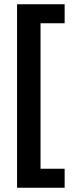

<svg xmlns="http://www.w3.org/2000/svg" viewBox="-20 -751 362 900"><path d="M60 129H283V40H170V-642H283V-731H60Z"/></svg>

Font: LaHaus Display SemiBold
Style: Regular
Weight: 600
Designer: We are Make, BastardaType, Dalton Maag Ltd
Foundry: BastardaType, Dalton Maag Ltd
Version: Version 3.100;Glyphs 3.3 (3331)